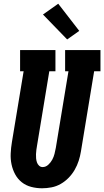

<svg xmlns="http://www.w3.org/2000/svg" viewBox="-20 -1004 560 1032"><path d="M206 8Q176 8 147.5 0.5Q119 -7 97 -24.5Q75 -42 61.5 -67Q48 -92 42 -120.5Q36 -149 37.5 -179.5Q39 -210 44 -240L107 -621H88V-735H278V-621H245L179 -221Q177 -210 175.5 -198.5Q174 -187 173.5 -175.5Q173 -164 174 -153Q175 -142 178.5 -131.5Q182 -121 190 -113.5Q198 -106 209 -106Q226 -106 239.5 -118.5Q253 -131 261 -146Q269 -161 273 -177Q277 -193 280 -209L348 -621H330V-735H520V-621H486L415 -190Q411 -165 403 -140Q395 -115 381.5 -91.5Q368 -68 349 -48.5Q330 -29 306.5 -15.5Q283 -2 257 3Q231 8 206 8ZM341 -792 211 -926 293 -984 406 -838Z"/></svg>

Font: Iosevka Curly Slab HvObl
Style: Regular
Weight: 900
Italic angle: -9°
Monospace: yes
Designer: Belleve Invis
Foundry: Belleve Invis
Version: Version 11.1.0; ttfautohint (v1.8.3)